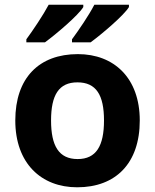

<svg xmlns="http://www.w3.org/2000/svg" viewBox="-20 -879 659 816"><path d="M528 -849V-859H381C358 -814 314 -750 286 -712V-699H365C414 -735 507 -814 528 -849ZM334 -849V-859H187C163 -814 120 -750 92 -712V-699H171C220 -735 313 -814 334 -849ZM574 -367C574 -548 464 -649 311 -649C146 -649 45 -548 45 -367C45 -185 155 -83 308 -83C472 -83 574 -185 574 -367ZM197 -367C197 -475 230 -529 309 -529C389 -529 422 -475 422 -367C422 -259 389 -203 310 -203C230 -203 197 -259 197 -367Z"/></svg>

Font: Noto Sans Kannada UI
Style: Bold
Weight: 700
Designer: Jelle Bosma - Monotype Design Team
Foundry: Monotype Imaging Inc.
Version: Version 2.005